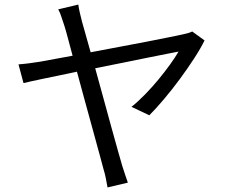

<svg xmlns="http://www.w3.org/2000/svg" viewBox="-20 -779 996 841"><path d="M876 -602Q859 -567 830 -522.5Q801 -478 767.5 -432.5Q734 -387 698.5 -345Q663 -303 634 -274L556 -311Q586 -335 617 -367Q648 -399 675.5 -432.5Q703 -466 726 -498Q749 -530 762 -553Q751 -551 715.5 -544Q680 -537 630 -527Q580 -517 519.5 -504.5Q459 -492 397 -480Q415 -416 433 -349Q451 -282 467.5 -223Q484 -164 496.5 -119Q509 -74 515 -54Q520 -38 527 -17Q534 4 540 21L451 42Q448 26 444 4.5Q440 -17 434 -36Q429 -55 416.5 -101Q404 -147 387.5 -207Q371 -267 352.5 -334.5Q334 -402 317 -465Q276 -456 239 -448.5Q202 -441 171 -434.5Q140 -428 117.5 -423Q95 -418 83 -415L61 -497Q87 -499 109 -502Q131 -505 157 -509L298 -535Q285 -583 276 -617Q267 -651 262 -666Q254 -689 248.5 -706.5Q243 -724 235 -738L323 -759Q325 -744 329 -726Q333 -708 339 -685L377 -550Q439 -562 504 -574Q569 -586 625.5 -597Q682 -608 723.5 -616.5Q765 -625 779 -628Q790 -630 802 -633.5Q814 -637 822 -641Z"/></svg>

Font: Kinto Sans
Style: Regular
Weight: 400
Designer: Authors: Ryoko NISHIZUKA  (kana & ideographs); Paul D. Hunt (Latin, Greek & Cyrillic); Wenlong ZHANG  (bopomofo); Sandol
Foundry: Adobe Systems Incorporated, ookami Inc.
Version: Version 0.001